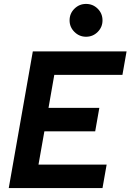

<svg xmlns="http://www.w3.org/2000/svg" viewBox="-20 -954 662 974"><path d="M24.4 0 125.5 -574.2 146.5 -693.4H622.1L601.1 -574.2H255.4L226.1 -406.7H483.9L462.9 -287.6H205.1L175.3 -119.1H521L500 0ZM416.5 -767.6Q382.3 -767.6 357.7 -792Q333 -816.4 333 -850.6Q333 -885.7 357.7 -909.9Q382.3 -934.1 416.5 -934.1Q451.2 -934.1 475.6 -909.9Q500 -885.7 500 -850.6Q500 -816.4 475.6 -792Q451.2 -767.6 416.5 -767.6Z"/></svg>

Font: Cascadia Mono
Style: Bold Italic
Weight: 700
Italic angle: -10°
Monospace: yes
Designer: Aaron Bell
Foundry: Saja Typeworks
Version: Version 2404.023; ttfautohint (v1.8.4)